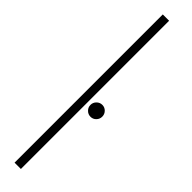

<svg xmlns="http://www.w3.org/2000/svg" viewBox="-284 -752 719 719"><g transform="rotate(45 76.0 -392.5)"><path d="M36.5 0V-785H70V0ZM116 -322.5Q103 -322.5 93.8 -331.8Q84.5 -341 84.5 -354Q84.5 -367 93.8 -376.2Q103 -385.5 116 -385.5Q129 -385.5 138 -376.2Q147 -367 147 -354Q147 -341 138 -331.8Q129 -322.5 116 -322.5Z"/></g></svg>

Font: Anybody Condensed ExtraLight
Style: Regular
Weight: 200
Width: 3
Designer: Tyler Finck
Foundry: Etcetera Type Company
Version: Version 1.010; ttfautohint (v1.8.3) -l 8 -r 50 -G 200 -x 14 